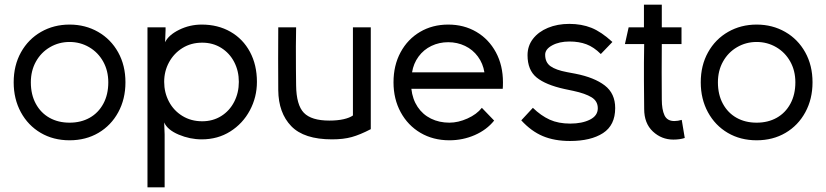

<svg xmlns="http://www.w3.org/2000/svg" viewBox="-20 -588 3563 828"><path d="M113 -233Q113 -180 134.5 -140.5Q156 -101 193.5 -80Q231 -59 280 -59Q329 -59 366.5 -80Q404 -101 425.5 -140.5Q447 -180 447 -233Q447 -283 425 -322.5Q403 -362 364.5 -384.5Q326 -407 280 -407Q234 -407 195.5 -384.5Q157 -362 135 -322.5Q113 -283 113 -233ZM39 -233Q39 -306 70.5 -362.5Q102 -419 157 -450.5Q212 -482 280 -482Q348 -482 403 -450.5Q458 -419 489.5 -362.5Q521 -306 521 -233Q521 -161 490 -104Q459 -47 404.5 -15Q350 17 280 17Q210 17 155.5 -15Q101 -47 70 -104Q39 -161 39 -233Z M1010 -235Q1010 -282 990 -320.5Q970 -359 934 -381.5Q898 -404 852 -404Q804 -404 767 -381Q730 -358 709 -319.5Q688 -281 688 -235Q688 -189 708.5 -150Q729 -111 766.5 -88Q804 -65 852 -65Q898 -65 934 -87.5Q970 -110 990 -149Q1010 -188 1010 -235ZM1088 -235Q1088 -169 1057.5 -112Q1027 -55 973 -21Q919 13 850 13Q799 13 750.5 -7.5Q702 -28 688 -60L690 -8V220H616V-470H694V-458L692 -406Q707 -437 752.5 -459.5Q798 -482 850 -482Q920 -482 974 -451Q1028 -420 1058 -364Q1088 -308 1088 -235Z M1579 -470V-31Q1533 -7 1497 3Q1461 13 1412 13Q1291 13 1236 -44Q1181 -101 1180 -199Q1179 -335 1180 -470H1257L1256 -388Q1256 -277 1257 -220Q1258 -135 1290.5 -101.5Q1323 -68 1400 -68Q1436 -68 1462 -74Q1488 -80 1502 -90V-470Z M1918 17Q1848 17 1793.5 -15Q1739 -47 1708 -104Q1677 -161 1677 -233Q1677 -306 1707.5 -362.5Q1738 -419 1791.5 -450.5Q1845 -482 1913 -482Q1981 -482 2034.5 -450.5Q2088 -419 2118.5 -362.5Q2149 -306 2149 -233Q2149 -214 2148 -205H1754Q1759 -160 1781 -127Q1803 -94 1838.5 -76.5Q1874 -59 1918 -59Q1956 -59 1996 -77Q2036 -95 2058 -123L2111 -68Q2079 -28 2027.5 -5.5Q1976 17 1918 17ZM1913 -406Q1874 -406 1840.5 -390Q1807 -374 1785 -344Q1763 -314 1757 -276H2069Q2063 -314 2041 -344Q2019 -374 1985.5 -390Q1952 -406 1913 -406Z M2228 -69 2278 -123Q2313 -89 2350.5 -72Q2388 -55 2439 -55Q2490 -55 2524 -72Q2558 -89 2558 -121Q2558 -152 2531 -168.5Q2504 -185 2453 -196L2415 -204Q2333 -222 2294 -254Q2255 -286 2255 -350Q2255 -390 2278.5 -420.5Q2302 -451 2343 -468Q2384 -485 2435 -485Q2488 -485 2530.5 -468Q2573 -451 2621 -407L2571 -355Q2541 -385 2509 -397Q2477 -409 2436 -409Q2392 -409 2361.5 -392.5Q2331 -376 2331 -352Q2331 -319 2354 -302.5Q2377 -286 2425 -277L2462 -270Q2543 -254 2588 -219.5Q2633 -185 2633 -122Q2633 -48 2580.5 -14Q2528 20 2438 20Q2371 20 2321 -1Q2271 -22 2228 -69Z M2758 -118 2757 -238Q2757 -279 2757 -317.5Q2757 -356 2758 -398H2675L2691 -470H2757V-568H2834V-470H2919V-398H2834Q2833 -279 2834 -159Q2834 -116 2845.5 -91Q2857 -66 2888 -66Q2903 -66 2920 -71L2933 7Q2912 14 2884 14Q2833 14 2795.5 -21Q2758 -56 2758 -118Z M3076 -233Q3076 -180 3097.5 -140.5Q3119 -101 3156.5 -80Q3194 -59 3243 -59Q3292 -59 3329.5 -80Q3367 -101 3388.5 -140.5Q3410 -180 3410 -233Q3410 -283 3388 -322.5Q3366 -362 3327.5 -384.5Q3289 -407 3243 -407Q3197 -407 3158.5 -384.5Q3120 -362 3098 -322.5Q3076 -283 3076 -233ZM3002 -233Q3002 -306 3033.5 -362.5Q3065 -419 3120 -450.5Q3175 -482 3243 -482Q3311 -482 3366 -450.5Q3421 -419 3452.5 -362.5Q3484 -306 3484 -233Q3484 -161 3453 -104Q3422 -47 3367.5 -15Q3313 17 3243 17Q3173 17 3118.5 -15Q3064 -47 3033 -104Q3002 -161 3002 -233Z"/></svg>

Font: Kreadon
Style: Regular
Weight: 400
Designer: kohakuno
Foundry: StudioGnu
Version: Version 1.000;Glyphs 3.1.2 (3151)